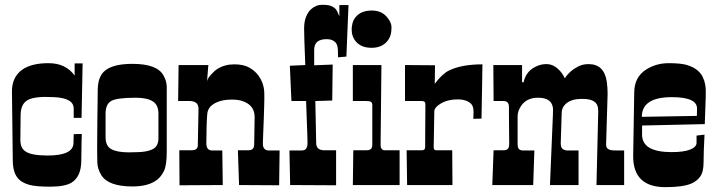

<svg xmlns="http://www.w3.org/2000/svg" viewBox="-20 -771 2986 800"><path d="M33.2 -105 29.8 -390.1Q29.8 -449.7 72.3 -480.5Q110.8 -507.8 182.4 -507.8Q253.9 -507.8 291 -456.1V-506.8H324.2L319.8 -279.8H287.1V-318.8Q287.1 -362.3 206.1 -366.2Q186.5 -367.2 165.3 -367.2Q144 -367.2 123.8 -363.5Q103.5 -359.9 90.8 -351.1Q65.9 -334 65.9 -290L65.4 -244.1L64.9 -188Q64.9 -153.3 86.9 -139.6Q111.8 -123 178.2 -123Q283.2 -123 286.1 -172.9L287.1 -211.9L320.8 -212.9Q320.3 -194.8 319.8 -177.7Q318.8 -144.5 318.8 -105.7Q318.8 -66.9 307.6 -43.7Q296.4 -20.5 276.9 -9.3Q249 6.8 189 6.8Q128.9 6.8 101.6 -1Q74.2 -8.8 59.1 -23.4Q33.2 -47.9 33.2 -105Z M384.8 -168.9 385.7 -277.3Q386.2 -318.8 386.7 -349.4Q387.2 -379.9 387.2 -396.7Q387.2 -413.6 390.6 -429.4Q394 -445.3 402.1 -459Q410.2 -472.7 426.3 -482.9Q460.9 -504.9 532.2 -504.9Q634.3 -504.9 661.1 -457Q674.8 -432.6 674.8 -407.7V-140.1Q674.8 -81.1 662.8 -57.9Q650.9 -34.7 635.3 -22.5Q599.1 5.9 532.2 5.9Q431.6 5.9 402.3 -41Q386.2 -66.9 385.5 -94.7Q384.8 -122.6 384.8 -137.7ZM419.9 -297.9V-199.2Q419.9 -163.6 442.4 -150.4Q466.8 -136.2 516.1 -136.2Q565.4 -136.2 586.4 -140.1Q607.4 -144 619.6 -151.4Q640.1 -164.1 640.1 -194.8V-297.9Q640.1 -332.5 618.2 -347.7Q594.2 -363.8 545.9 -363.8Q465.3 -363.8 442.6 -349.9Q419.9 -335.9 419.9 -297.9Z M807.1 -317.9Q807.1 -350.1 769 -350.1H722.2L724.1 -500H848.1L842.3 -428.2Q842.3 -441.4 858.2 -459Q874 -476.6 886.7 -484.4Q917 -502.9 956.1 -502.9Q995.1 -502.9 1018.8 -489.3Q1042.5 -475.6 1056.2 -457Q1079.6 -424.8 1081.1 -386.2Q1082 -365.7 1080.8 -329.6Q1079.6 -293.5 1078.9 -270Q1078.1 -246.6 1077.1 -226.1Q1075.2 -185.1 1075.2 -173.6Q1075.2 -162.1 1077.9 -157Q1080.6 -151.9 1084 -148.9Q1090.3 -144 1100.1 -144H1145L1143.1 1L976.1 0L971.2 -145H1016.1Q1039.1 -145 1039.1 -168.9L1041 -283.2Q1041 -332.5 991.2 -349.6Q974.1 -356 946.3 -356Q918.5 -356 898.4 -350.1Q878.4 -344.2 866.2 -335Q844.2 -319.3 843.3 -292Q841.3 -269.5 840.8 -240.5Q840.3 -211.4 840.1 -195.8Q839.8 -180.2 839.8 -172.9Q839.8 -144 864.3 -144H906.2L908.2 0L728 1L727.1 -145H779.3Q804.2 -145 804.2 -166Z M1252 -500Q1247.1 -622.1 1247.1 -651.4Q1247.1 -680.7 1255.1 -700.7Q1263.2 -720.7 1275.4 -731.9Q1295.9 -751 1322 -751Q1348.1 -751 1359.6 -746.1Q1371.1 -741.2 1377.9 -734.4Q1384.8 -726.6 1394 -703.1V-750H1432.1L1423.3 -535.2L1388.2 -532.2V-551.8Q1388.2 -580.6 1380.9 -590.3Q1368.2 -607.9 1341.3 -607.9Q1289.1 -607.9 1289.1 -564V-499L1366.2 -502L1364.3 -352.1L1293.9 -350.1L1297.4 -175.8Q1297.4 -151.4 1317.9 -146.5Q1322.8 -145 1326.2 -145H1380.4V1L1189 0L1186 -144H1236.3Q1250.5 -144 1255.9 -152.3Q1261.2 -160.6 1261.2 -171.6Q1261.2 -182.6 1261 -192.1Q1260.7 -201.7 1260.3 -214.6Q1259.8 -227.5 1259.3 -242.7Q1258.8 -257.8 1257.8 -283Q1256.8 -308.1 1255.4 -350.1H1194.3Q1188 -483.4 1188 -490.2V-497.1Q1229 -499 1252 -500Z M1508.3 -145Q1531.2 -145 1531.2 -167V-333Q1531.2 -342.8 1525.9 -346.4Q1520.5 -350.1 1506.3 -350.1H1450.2V-500H1569.3Q1565.9 -194.3 1565.9 -180.7V-162.1Q1565.9 -156.7 1570.3 -150.9Q1574.7 -145 1582 -145H1645V0H1450.2L1452.1 -145ZM1445.3 -648.4Q1445.3 -660.6 1448.7 -674.1Q1452.1 -687.5 1461.4 -699.2Q1483.4 -727.1 1529.3 -727.1Q1568.8 -727.1 1591.3 -701.2Q1611.3 -678.2 1611.3 -657.7Q1611.3 -637.2 1606.9 -623.5Q1602.5 -609.9 1592.8 -598.6Q1570.3 -571.8 1528.3 -571.8Q1486.3 -571.8 1463.9 -596.7Q1445.3 -617.7 1445.3 -648.4Z M1752.4 -337.9Q1752.4 -350.1 1737.3 -350.1H1667.5V-500L1792.5 -499L1791.5 -421.9Q1822.8 -463.4 1850.6 -477.1Q1903.3 -502.9 1990.2 -502.9Q1990.2 -501.5 1990 -491.2Q1989.7 -481 1989.5 -464.8Q1989.3 -448.7 1989 -428.5Q1988.8 -408.2 1988 -373.3Q1987.3 -338.4 1986.3 -276.9L1952.1 -275.9Q1952.1 -281.2 1952.6 -286.6L1953.1 -304.2Q1953.1 -326.7 1944.3 -336.9Q1925.8 -356.9 1886.2 -356.9Q1845.2 -356.9 1815.4 -338.9Q1789.6 -323.2 1789.6 -306.2L1787.1 -158.2Q1787.1 -145 1796.4 -145H1864.3L1865.2 0H1676.3L1674.3 -145H1739.3Q1751.5 -145 1751.5 -158.2V-174.3L1752.4 -322.8Z M2100.6 -325.7Q2100.6 -350.1 2077.6 -350.1H2036.6L2035.6 -500H2155.3V-428.2H2161.6Q2172.4 -479.5 2223.1 -498Q2238.8 -503.9 2257.3 -503.9Q2288.6 -503.9 2314.5 -474.1Q2325.7 -461.4 2333.5 -444.8Q2353.5 -476.1 2390.1 -494.6Q2408.7 -503.9 2432.6 -503.9Q2497.6 -503.9 2508.3 -430.2Q2511.7 -407.2 2511.7 -379.9L2505.4 -168Q2505.4 -146 2534.2 -144.5Q2542.5 -144 2551.3 -144H2580.6V0H2465.3L2472.7 -308.1Q2472.7 -336.9 2455.8 -347.9Q2439 -358.9 2410.4 -358.9Q2381.8 -358.9 2367.2 -354.5Q2352.5 -350.1 2342.3 -342.3Q2320.3 -325.7 2320.3 -298.8L2316.4 -171.9Q2316.4 -149.9 2334.5 -145.5Q2339.4 -144 2343.3 -144H2390.6V0H2271.5Q2283.7 -278.8 2283.7 -290Q2283.7 -301.3 2284.2 -312.7Q2284.7 -324.2 2279.8 -335.9Q2268.1 -363.8 2221.7 -363.8Q2175.8 -363.8 2152.8 -332Q2136.7 -309.1 2136.7 -287.1V-171.9Q2136.7 -155.3 2142.6 -149.7Q2148.4 -144 2159.7 -144H2206.5L2201.7 0H2031.2L2036.6 -145H2079.6Q2101.6 -145 2101.6 -168.9V-181.6L2100.6 -297.9Z M2618.2 -120.1 2622.6 -384.8Q2622.6 -450.2 2673.3 -481.9Q2714.8 -507.8 2766.4 -507.8Q2817.9 -507.8 2843.5 -499.8Q2869.1 -491.7 2884.8 -479Q2900.4 -466.3 2908 -450.4Q2915.5 -434.6 2918.2 -419.2Q2920.9 -403.8 2920.7 -390.4Q2920.4 -377 2920.4 -361.3Q2920.4 -345.7 2916.5 -253.9Q2916.5 -253.9 2655.3 -248V-210Q2655.3 -137.2 2778.3 -137.2Q2829.6 -137.2 2856 -147.9Q2882.3 -158.7 2882.3 -175.8V-206.1L2915.5 -210Q2911.6 -137.7 2911.6 -96.2Q2911.6 -54.7 2897.7 -35.4Q2883.8 -16.1 2860.8 -6.3Q2825.7 8.8 2752.4 8.8Q2618.2 8.8 2618.2 -120.1ZM2883.8 -292.5 2884.3 -318.8Q2884.3 -366.2 2779.3 -366.2Q2654.3 -366.2 2654.3 -284.2L2883.3 -288.1Q2883.3 -289.1 2883.8 -292.5Z"/></svg>

Font: Smokum
Style: Regular
Weight: 400
Designer: Astigmatic (AOETI)
Foundry: Astigmatic (AOETI)
Version: Version 1.001